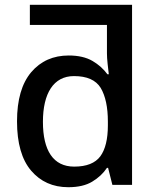

<svg xmlns="http://www.w3.org/2000/svg" viewBox="-20 -780 660 810"><path d="M268.1 9.8C309.6 9.8 343.3 2 369.1 -13.7C395 -29.3 416 -48.8 431.2 -71.8H436L454.1 0H537.1V-759.8H106V-674.8H431.2V-555.2C431.2 -543 432.1 -527.8 434.1 -509.8C436 -491.2 437.5 -477.1 439 -466.8H433.1C417 -488.8 396 -507.8 370.1 -522.9C344.2 -538.1 310.5 -545.9 270 -545.9C204.6 -545.9 151.9 -522.5 111.8 -475.6C71.8 -428.2 51.8 -359.4 51.8 -268.1C51.8 -175.8 71.8 -106.4 111.3 -60.1C150.9 -13.7 203.1 9.8 268.1 9.8ZM293 -77.1C205.1 -77.1 161.1 -144.5 161.1 -266.1C161.1 -385.7 205.6 -459 292 -459C346.7 -459 384.3 -442.4 404.8 -409.2C424.8 -375.5 435.1 -328.1 435.1 -267.1V-251C435.1 -192.9 424.3 -149.4 403.3 -120.6C381.8 -91.8 345.2 -77.1 293 -77.1Z"/></svg>

Font: Noto Reveo Sans
Style: Regular
Weight: 500
Designer: Monotype Design Team
Foundry: Monotype Imaging Inc.
Version: Version 2.007